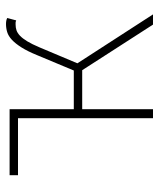

<svg xmlns="http://www.w3.org/2000/svg" viewBox="35 -565 530 640"><g transform="rotate(-90 300.0 -245.0)"><path d="M226 0V-450H36V-478H256V-264H385L436 -386Q449 -418 462 -438.5Q475 -459 487.5 -470.5Q500 -482 513 -486Q526 -490 540 -490Q552 -490 560 -486L552 -456Q547 -458 545 -458Q543 -458 538 -458Q528 -458 519 -455Q510 -452 501 -443.5Q492 -435 482.5 -419.5Q473 -404 462 -378L409 -252L572 0H538L386 -236H256V0Z"/></g></svg>

Font: Source Code Pro ExtraLight
Style: Regular
Weight: 200
Monospace: yes
Designer: Paul D. Hunt, Teo Tuominen
Foundry: Adobe Systems Incorporated
Version: Version 2.030;PS 1.000;hotconv 16.6.51;makeotf.lib2.5.65220